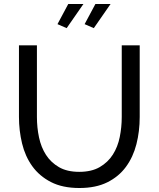

<svg xmlns="http://www.w3.org/2000/svg" viewBox="-20 -937 795 962"><path d="M377 -76Q439 -76 480 -100Q521 -124 545.5 -162.5Q570 -201 580 -250.5Q590 -300 590 -351V-710H680V-351Q680 -279 663.5 -214.5Q647 -150 611 -101Q575 -52 517.5 -23.5Q460 5 378 5Q293 5 235 -25Q177 -55 141.5 -104.5Q106 -154 90.5 -218.5Q75 -283 75 -351V-710H165V-351Q165 -298 175.5 -248.5Q186 -199 210.5 -161Q235 -123 275.5 -99.5Q316 -76 377 -76ZM314 -796 268 -816 322 -917H398ZM450 -796 404 -816 458 -917H534Z"/></svg>

Font: PTCRaleway Medium
Style: Regular
Weight: 500
Designer: Matt McInerney, Pablo Impallari, Rodrigo Fuenzalida
Foundry: Matt McInerney, Pablo Impallari, Rodrigo Fuenzalida
Version: Version 3.000g; ttfautohint (v1.5) -l 8 -r 28 -G 28 -x 14 -D